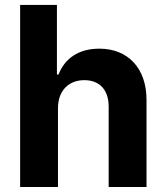

<svg xmlns="http://www.w3.org/2000/svg" viewBox="-20 -747 664 767"><path d="M211.6 -315.3C212 -385.7 255 -426.8 316.8 -426.8C378.2 -426.8 414.4 -387.4 414.1 -320.3V0H565.3V-347.3C565.7 -475.1 490.4 -552.6 376.8 -552.6C294 -552.6 238.6 -513.5 213.8 -449.2H207.4V-727.3H60.4V0H211.6Z"/></svg>

Font: Karasuma Gothic
Style: Bold
Weight: 700
Designer: Rasmus Andersson / Ryoko Nishizuka
Foundry: Genbu
Version: Version 1.00